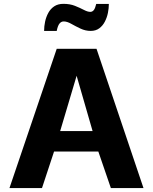

<svg xmlns="http://www.w3.org/2000/svg" viewBox="-20 -960 781 980"><path d="M28.3 0 269.5 -710.9H472.7L712.4 0H545.9L481.9 -186.5H255.9L194.3 0ZM287.1 -291H452.6L371.1 -573.2ZM205.1 -802.2Q205.1 -825.7 210.2 -849.6Q215.3 -873.5 226.6 -894.3Q237.8 -915 256.8 -927.7Q275.9 -940.4 303.7 -940.4Q336.9 -940.4 362.5 -930.2Q388.2 -919.9 407.7 -909.7Q427.2 -899.4 440.9 -899.4Q451.2 -899.4 458.5 -908.2Q465.8 -917 471.2 -939.9H535.6Q535.6 -918 530.8 -894Q525.9 -870.1 515.1 -849.4Q504.4 -828.6 486.6 -815.4Q468.8 -802.2 442.9 -802.2Q416 -802.2 390.6 -814.2Q365.2 -826.2 343.8 -838.4Q322.3 -850.6 305.2 -850.6Q292.5 -850.6 283.7 -839.8Q274.9 -829.1 269.5 -802.2Z"/></svg>

Font: Comme
Style: Bold
Weight: 700
Version: Version 1.000;gftools[0.9.27]